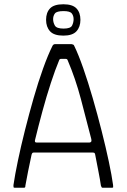

<svg xmlns="http://www.w3.org/2000/svg" viewBox="-20 -880 594 900"><path d="M49 0Q44 0 43.5 -2.5Q43 -5 43 -12Q50 -60 64 -127Q78 -194 97 -269.5Q116 -345 137.5 -420Q159 -495 182 -559Q205 -623 226 -665Q228 -669 231 -671Q234 -673 237 -673H316Q320 -672 323 -671Q326 -670 328 -665Q348 -624 370.5 -559.5Q393 -495 415 -419Q437 -343 456.5 -266Q476 -189 490 -123Q504 -57 510 -13Q511 -5 510.5 -2.5Q510 0 505 0H461Q458 0 456.5 -2Q455 -4 453 -10Q449 -38 441.5 -76Q434 -114 426 -156Q425 -162 422 -163.5Q419 -165 413 -165H139Q134 -165 132 -163Q130 -161 128 -155Q119 -114 111.5 -76Q104 -38 99 -10Q99 -4 97.5 -2Q96 0 92 0ZM151 -212H400Q404 -212 407 -215.5Q410 -219 408 -228Q384 -322 359 -416.5Q334 -511 297 -598Q295 -604 288 -604H266Q259 -604 257 -597Q239 -554 218.5 -491.5Q198 -429 179 -359Q160 -289 144 -223Q143 -220 144 -216Q145 -212 151 -212ZM357 -787Q357 -754 338.5 -733.5Q320 -713 277 -713Q233 -713 214.5 -733.5Q196 -754 196 -787Q196 -821 214.5 -840.5Q233 -860 277 -860Q320 -860 338.5 -840.5Q357 -821 357 -787ZM325 -790Q325 -806 316.5 -817Q308 -828 278 -828Q246 -828 237.5 -817Q229 -806 229 -790Q229 -775 237 -760.5Q245 -746 278 -746Q311 -746 318 -760.5Q325 -775 325 -790Z"/></svg>

Font: Glory Light
Style: Regular
Weight: 300
Version: Version 1.011